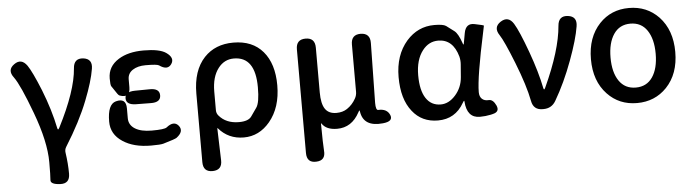

<svg xmlns="http://www.w3.org/2000/svg" viewBox="-47 -763 4194 1161"><g transform="rotate(-5 2050.0 -182.5)"><path d="M277 197Q218 194 220.5 167.5Q223 141 223 59Q223 -65 156 -245Q91 -420 55 -469Q18 -517 63 -549Q108 -582 143 -533Q170 -494 217 -378Q266 -254 289 -141Q291 -133 293.5 -133Q296 -133 302 -144Q411 -357 421 -493Q425 -554 482 -548Q539 -541 529 -481Q517 -406 472 -292Q424 -169 333 -24Q323 -8 326 11Q336 79 336 139Q336 200 277 197Z M776 -244Q716 -245 716 -285Q716 -325 776 -326L866 -327Q926 -328 926 -285Q926 -242 866 -243ZM745 -350Q745 -283 682 -305Q676 -307 669 -317Q653 -342 636 -366Q631 -374 631 -413Q631 -486 697 -527Q756 -564 849 -564Q946 -564 985 -537Q1034 -503 1009 -467Q984 -431 935 -466Q923 -474 854 -474Q806 -474 775.5 -454Q745 -434 745 -398ZM656 -272Q719 -289 719 -224V-164Q719 -123 755.5 -100Q792 -77 857 -77Q934 -77 948 -88Q995 -126 1023 -91Q1050 -56 1002 -20Q998 -17 978 -10Q949 -1 920 8Q903 13 845 13Q740 13 674 -31Q605 -76 605 -153Q605 -258 656 -272Z M1203 199Q1145 200 1145 140V-276Q1145 -416 1217 -493Q1284 -564 1394 -564Q1510 -564 1573.5 -489.5Q1637 -415 1637 -284Q1637 -149 1567 -65Q1502 13 1408.5 13Q1315 13 1256 -56Q1253 -60 1253 -55L1259 138Q1261 198 1203 199ZM1387 -82Q1444 -82 1463 -109Q1480 -134 1498 -159Q1519 -188 1519 -282Q1519 -468 1389 -468Q1331 -468 1294 -420Q1254 -368 1254 -279V-166Q1254 -147 1266 -133Q1309 -82 1387 -82Z M1832 197Q1774 200 1774 139V-490Q1774 -550 1832 -550Q1889 -550 1889 -490V-218Q1889 -150 1910.5 -118Q1932 -86 1979 -86Q2017 -86 2044 -104Q2077 -126 2097 -162Q2108 -181 2108 -203V-490Q2108 -550 2166 -550Q2224 -549 2223 -489L2217 -126Q2217 -81 2232 -82Q2285 -85 2302 -45Q2318 -5 2253 1Q2135 13 2121 -82Q2120 -89 2118.5 -89Q2117 -89 2111 -78Q2064 10 1975 10Q1909 10 1883 -30Q1880 -34 1880 -29Q1881 97 1884 134Q1890 195 1832 197Z M2587 13Q2489 13 2432 -60Q2372 -135 2372 -268.5Q2372 -402 2445 -486Q2514 -564 2614 -564Q2668 -564 2685 -552Q2709 -534 2733 -516Q2755 -499 2775 -441Q2778 -431 2780 -431Q2782 -431 2783 -439L2794 -500Q2805 -560 2859 -548Q2914 -537 2913 -534Q2912 -529 2906 -500Q2847 -226 2847 -136Q2847 -109 2862 -95Q2877 -81 2903 -83Q2929 -85 2947 -46Q2964 -7 2920 3L2908 6Q2875 13 2841 13Q2763 13 2756 -86Q2756 -92 2754 -92Q2752 -92 2745 -80Q2692 13 2587 13ZM2612 -82Q2661 -82 2701.5 -127.5Q2742 -173 2747 -236L2753 -313Q2755 -337 2749 -361Q2719 -468 2629 -468Q2572 -468 2534 -419Q2491 -364 2491 -269Q2491 -178 2522.5 -130Q2554 -82 2612 -82Z M3223 0Q3167 0 3157 -56Q3139 -150 3083 -292Q3028 -431 3003 -468Q2969 -518 3016 -549Q3064 -580 3096 -529Q3125 -482 3173 -350Q3218 -226 3238 -126Q3240 -118 3242.5 -118Q3245 -118 3250 -129Q3350 -346 3362 -494Q3367 -555 3424 -548Q3481 -541 3471 -481Q3459 -404 3412 -277Q3364 -147 3303 -43Q3278 0 3228 0Z M3616 -62Q3540 -142 3540 -275Q3540 -408 3616 -489Q3687 -564 3795.5 -564Q3904 -564 3976 -489Q4052 -408 4052 -275Q4052 -142 3976 -62Q3904 13 3795.5 13Q3687 13 3616 -62ZM3694.5 -133Q3730 -81 3796 -81Q3862 -81 3897.5 -133Q3933 -185 3933 -274.5Q3933 -364 3897.5 -416.5Q3862 -469 3796 -469Q3730 -469 3694.5 -416.5Q3659 -364 3659 -274.5Q3659 -185 3694.5 -133Z"/></g></svg>

Font: Resource Han Rounded CN Medium
Style: Regular
Weight: 500
Designer: Cyano Hao (round all glyphs); Ryoko NISHIZUKA 西塚涼子 (kana, bopomofo & ideographs); Paul D. Hunt (Latin, Greek & Cyrillic)
Foundry: Cyano Hao
Version: 0.990